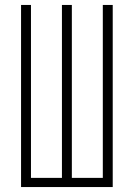

<svg xmlns="http://www.w3.org/2000/svg" viewBox="-20 -755 540 775"><path d="M65 0V-735H105V-37H230V-735H270V-37H395V-735H435V0Z"/></svg>

Font: Iosevka SS04 Extralight
Style: Regular
Weight: 200
Monospace: yes
Designer: Belleve Invis
Foundry: Belleve Invis
Version: Version 19.0.0; ttfautohint (v1.8.4)